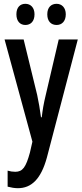

<svg xmlns="http://www.w3.org/2000/svg" viewBox="-20 -747 431 1007"><path d="M66 -672C66 -635 86 -616 113 -616C141 -616 161 -635 161 -672C161 -707 141 -727 113 -727C86 -727 66 -709 66 -672ZM228 -672C228 -635 248 -616 277 -616C304 -616 325 -635 325 -672C325 -707 304 -727 277 -727C249 -727 228 -709 228 -672ZM4 -540 150 -4 137 53C116 130 99 154 60 154C47 154 33 152 20 148V232C39 237 56 240 74 240C144 240 195 193 226 79L388 -540H288L220 -249C209 -204 203 -168 199 -132H195C190 -172 183 -211 175 -249L104 -540Z"/></svg>

Font: Noto Sans Sinhala UI ExtraCondensed Medium
Style: Regular
Weight: 500
Width: 2
Designer: Jelle Bosma - Monotype Design Team
Foundry: Monotype Imaging Inc.
Version: Version 2.006